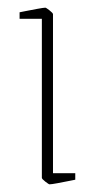

<svg xmlns="http://www.w3.org/2000/svg" viewBox="-20 -470 252 500"><path d="M109 10Q107 10 98 3Q89 -4 89 -7V-421H31V-438Q31 -438 46 -441Q61 -444 77.5 -447Q94 -450 98 -450Q100 -450 109 -443Q118 -436 118 -433V-19H176V-2Q176 -2 161 1Q146 4 130 7Q114 10 109 10Z"/></svg>

Font: Grenze Gotisch Thin
Style: Regular
Weight: 100
Designer: Renata Polastri
Foundry: Omnibus-Type
Version: Version 1.001